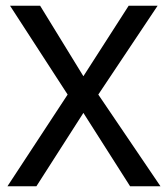

<svg xmlns="http://www.w3.org/2000/svg" viewBox="-20 -650 585 670"><path d="M120 -630 271 -384 429 -630H530L323 -320L540 0H434L271 -256L107 0H6L216 -320L15 -630Z"/></svg>

Font: Mukta Vaani
Style: Regular
Weight: 400
Designer: Noopur Datye, Girish Dalvi, Yashodeep Gholap, Pallavi Karambelkar
Foundry: Ek Type
Version: Version 2.538;PS 1.000;hotconv 16.6.51;makeotf.lib2.5.65220;